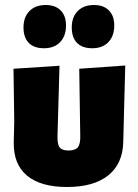

<svg xmlns="http://www.w3.org/2000/svg" viewBox="-20 -737 552 768"><path d="M163 -717Q201 -717 222.5 -695.5Q244 -674 244 -635Q244 -593 220.5 -568.5Q197 -544 156 -544Q116 -544 95 -565.5Q74 -587 74 -627Q74 -669 98 -693Q122 -717 163 -717ZM356 -717Q394 -717 415.5 -695.5Q437 -674 437 -635Q437 -593 413.5 -568.5Q390 -544 349 -544Q309 -544 288 -565.5Q267 -587 267 -627Q267 -669 291 -693Q315 -717 356 -717ZM248 11Q142 11 87.5 -35Q33 -81 35 -169L37 -252L34 -462L218 -474L210 -194Q209 -160 218.5 -147.5Q228 -135 254 -135Q281 -135 291.5 -148Q302 -161 301 -194L297 -462L481 -475L473 -169Q471 -82 413 -35.5Q355 11 248 11Z"/></svg>

Font: Alegreya Sans Black
Style: Regular
Weight: 900
Designer: Juan Pablo del Peral
Foundry: Huerta Tipografica
Version: Version 2.007